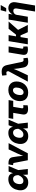

<svg xmlns="http://www.w3.org/2000/svg" viewBox="2186 -2992 1010 5421"><g transform="rotate(-90 2690.5 -281.0)"><path d="M250.5 11.7Q170.9 11.7 117.7 -23.4Q64.5 -58.6 42.2 -121.8Q20 -185.1 33.7 -269.5Q47.9 -355 90.3 -417.7Q132.8 -480.5 197.3 -515.1Q261.7 -549.8 341.8 -549.8Q400.4 -549.8 434.8 -532.5Q469.2 -515.1 486.8 -487.5Q504.4 -460 510 -427.7Q515.6 -395.5 516.6 -366.2H567.4L599.6 -275.4L631.3 0H472.2L458 -272.5Q456.5 -304.7 449.7 -331.1Q442.9 -357.4 429.9 -376.5Q417 -395.5 396.7 -406Q376.5 -416.5 348.1 -416.5Q311.5 -416.5 282.2 -399.2Q252.9 -381.8 233.4 -349.4Q213.9 -316.9 206.5 -271Q199.2 -225.1 206.8 -192.4Q214.4 -159.7 236.6 -142.3Q258.8 -125 293.9 -125Q323.2 -125 348.4 -136.2Q373.5 -147.5 394.3 -167.5Q415 -187.5 430.9 -213.6Q446.8 -239.7 457.5 -269.5L557.1 -542.5H713.9L598.6 -269.5L536.6 -183.1H484.4Q473.1 -152.8 457.5 -119.1Q441.9 -85.4 416.5 -55.7Q391.1 -25.9 351.1 -7.1Q311 11.7 250.5 11.7Z M877 0 800.8 -392.6Q798.3 -403.8 790.5 -409.4Q782.7 -415 769 -415H737.8L759.3 -545.9H792.5Q875.5 -545.9 916.3 -515.9Q957 -485.8 965.8 -416L986.8 -278.8Q994.1 -225.1 997.3 -169.9Q1000.5 -114.7 1002.9 -54.2H970.7Q993.7 -115.2 1014.4 -170.2Q1035.2 -225.1 1060.5 -278.8L1183.6 -542.5H1360.4L1073.2 0Z M1558.6 11.7Q1479 11.7 1425.8 -23.4Q1372.6 -58.6 1350.3 -121.8Q1328.1 -185.1 1341.8 -269.5Q1356 -355 1398.4 -417.7Q1440.9 -480.5 1505.4 -515.1Q1569.8 -549.8 1649.9 -549.8Q1708.5 -549.8 1742.9 -532.5Q1777.3 -515.1 1794.9 -487.5Q1812.5 -460 1818.1 -427.7Q1823.7 -395.5 1824.7 -366.2H1875.5L1907.7 -275.4L1939.5 0H1780.3L1766.1 -272.5Q1764.6 -304.7 1757.8 -331.1Q1751 -357.4 1738 -376.5Q1725.1 -395.5 1704.8 -406Q1684.6 -416.5 1656.2 -416.5Q1619.6 -416.5 1590.3 -399.2Q1561 -381.8 1541.5 -349.4Q1522 -316.9 1514.6 -271Q1507.3 -225.1 1514.9 -192.4Q1522.5 -159.7 1544.7 -142.3Q1566.9 -125 1602.1 -125Q1631.3 -125 1656.5 -136.2Q1681.6 -147.5 1702.4 -167.5Q1723.1 -187.5 1739 -213.6Q1754.9 -239.7 1765.6 -269.5L1865.2 -542.5H2022L1906.7 -269.5L1844.7 -183.1H1792.5Q1781.2 -152.8 1765.6 -119.1Q1750 -85.4 1724.6 -55.7Q1699.2 -25.9 1659.2 -7.1Q1619.1 11.7 1558.6 11.7Z M2322.3 6.8Q2234.9 6.8 2196.5 -33.2Q2158.2 -73.2 2171.4 -150.9L2214.8 -412.1H2045.4L2066.9 -542.5H2575.7L2553.7 -412.1H2384.8L2344.2 -168Q2340.8 -146 2349.4 -135.5Q2357.9 -125 2381.3 -125Q2390.6 -125 2406.7 -127Q2422.9 -128.9 2430.7 -130.4L2429.7 -5.4Q2400.4 1.5 2373.5 4.2Q2346.7 6.8 2322.3 6.8Z M2786.1 10.3Q2709.5 10.3 2656 -18.1Q2602.5 -46.4 2574.2 -97.9Q2545.9 -149.4 2545.9 -218.8Q2545.9 -284.7 2567.4 -344.5Q2588.9 -404.3 2629.4 -450.4Q2669.9 -496.6 2728.3 -523.2Q2786.6 -549.8 2860.8 -549.8Q2937.5 -549.8 2991 -521.5Q3044.4 -493.2 3072.8 -441.7Q3101.1 -390.1 3101.1 -320.8Q3101.1 -254.9 3080.1 -195.3Q3059.1 -135.7 3018.6 -89.4Q2978 -43 2919.7 -16.4Q2861.3 10.3 2786.1 10.3ZM2793 -120.1Q2829.6 -120.1 2855.7 -140.9Q2881.8 -161.6 2898.2 -193.6Q2914.6 -225.6 2922.4 -261.2Q2930.2 -296.9 2930.2 -326.7Q2930.2 -356 2921.1 -376.5Q2912.1 -397 2895.3 -408.2Q2878.4 -419.4 2854 -419.4Q2817.4 -419.4 2791.3 -398.9Q2765.1 -378.4 2748.5 -346.7Q2731.9 -314.9 2724.4 -279.5Q2716.8 -244.1 2716.8 -214.4Q2716.8 -170.4 2736.8 -145.3Q2756.8 -120.1 2793 -120.1Z M3096.7 0 3390.1 -543.9 3389.2 -559.6Q3389.2 -582 3380.4 -593.3Q3371.6 -604.5 3352.8 -606.2Q3334 -607.9 3303.2 -601.6L3279.8 -598.1L3266.6 -723.1Q3288.1 -730 3319.8 -734.1Q3351.6 -738.3 3382.3 -738.3Q3433.1 -738.3 3469.7 -723.1Q3506.3 -708 3529.5 -675.3Q3552.7 -642.6 3564.5 -589.4L3653.3 -171.9Q3658.2 -147.9 3668.9 -135.7Q3679.7 -123.5 3695.8 -120.6Q3711.9 -117.7 3733.4 -121.6L3756.8 -125.5L3770.5 -4.4Q3750.5 2.4 3720.5 7.1Q3690.4 11.7 3660.6 11.7Q3613.3 11.7 3578.6 -3.4Q3543.9 -18.6 3522.5 -51.5Q3501 -84.5 3492.2 -138.2L3470.2 -263.7Q3461.9 -317.9 3457.5 -372.3Q3453.1 -426.8 3450.7 -488.3H3486.8Q3463.9 -426.8 3444.8 -372.3Q3425.8 -317.9 3400.4 -263.7L3275.9 0Z M4009.3 2.9Q3916.5 2.9 3879.9 -34.2Q3843.3 -71.3 3856 -149.9L3920.9 -542.5H4090.8L4028.8 -168.9Q4025.4 -147.5 4033 -137.2Q4040.5 -127 4060.5 -127Q4070.8 -127 4077.1 -127.7Q4083.5 -128.4 4087.4 -129.9L4090.3 -8.8Q4078.6 -5.4 4057.4 -1.2Q4036.1 2.9 4009.3 2.9Z M4410.2 -542.5 4320.3 0H4150.4L4240.2 -542.5ZM4793.9 -542.5 4496.1 -205.6H4316.9L4336.4 -333H4422.4L4589.4 -542.5ZM4492.7 0 4399.9 -212.4 4549.8 -290 4697.8 0Z M4980.5 -308.1 4929.2 0H4759.3L4849.1 -542.5H5009.8L4989.7 -404.8L4980.5 -405.3Q5001.5 -449.2 5028.3 -481.4Q5055.2 -513.7 5090.8 -531.7Q5126.5 -549.8 5174.3 -549.8Q5231.4 -549.8 5271.7 -524.4Q5312 -499 5329.8 -452.6Q5347.7 -406.2 5337.4 -344.2L5246.6 204.1H5076.2L5161.6 -311.5Q5169.4 -357.9 5152.8 -383.8Q5136.2 -409.7 5095.2 -409.7Q5067.9 -409.7 5043.5 -397.7Q5019 -385.7 5002.2 -363Q4985.4 -340.3 4980.5 -308.1ZM5072.3 -610.4 5113.8 -765.6H5260.7L5169.9 -610.4Z"/></g></svg>

Font: Inter 16pt ExtraBold
Style: Italic
Weight: 800
Italic angle: -9.3988°
Version: Version 4.001;git-66647c0bb